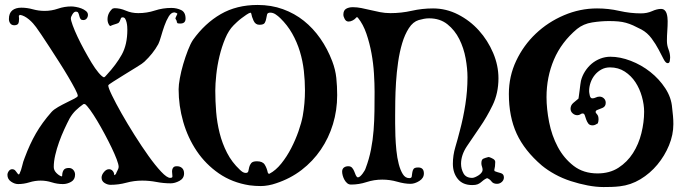

<svg xmlns="http://www.w3.org/2000/svg" viewBox="-20 -743 2748 775"><path d="M443 -36 448 -41Q450 -47 454.5 -55.5Q459 -64 459 -69Q459 -79 451 -100Q443 -121 430.5 -147Q418 -173 402.5 -202Q387 -231 372 -256Q357 -281 344 -299Q331 -317 323 -323H317Q300 -311 286 -297.5Q272 -284 261 -265Q251 -246 239.5 -221Q228 -196 218.5 -169.5Q209 -143 203 -117Q197 -91 197 -69Q197 -56 207 -45.5Q217 -35 228 -31Q231 -31 231 -34Q231 -47 236.5 -56Q242 -65 258 -65Q269 -65 276 -57Q283 -49 283 -38Q283 -18 267 -9Q251 0 234 0Q211 0 189 -7Q167 -14 144 -14Q121 -14 98.5 -7Q76 0 53 0Q39 0 24.5 -10Q10 -20 10 -37Q10 -45 15.5 -52.5Q21 -60 29 -60Q38 -60 43 -53Q48 -46 53 -40V-39Q54 -39 55 -39.5Q56 -40 58 -40Q66 -57 69.5 -73.5Q73 -90 80 -107Q100 -161 125 -204.5Q150 -248 188 -291Q197 -301 214.5 -311Q232 -321 249.5 -329.5Q267 -338 280.5 -345Q294 -352 294 -356Q294 -363 283 -384Q272 -405 255.5 -433Q239 -461 218.5 -493Q198 -525 179.5 -553.5Q161 -582 146.5 -603.5Q132 -625 126 -633Q121 -640 113.5 -648.5Q106 -657 97 -664.5Q88 -672 78.5 -677Q69 -682 60 -683L56 -679Q58 -668 56 -654.5Q54 -641 38 -641Q27 -641 21.5 -648.5Q16 -656 16 -666Q16 -690 29.5 -701Q43 -712 66 -712Q89 -712 112.5 -705.5Q136 -699 160 -699Q188 -699 214 -708Q240 -717 268 -717Q275 -717 286.5 -715Q298 -713 308.5 -709Q319 -705 327 -698.5Q335 -692 335 -683Q335 -675 330 -668.5Q325 -662 316 -662Q309 -662 306 -665.5Q303 -669 301.5 -674Q300 -679 298.5 -684.5Q297 -690 294 -694Q291 -696 286 -696Q279 -696 272.5 -685.5Q266 -675 266 -669Q266 -661 273.5 -640.5Q281 -620 293 -594.5Q305 -569 320 -541.5Q335 -514 349.5 -490Q364 -466 377.5 -450Q391 -434 399 -431Q402 -431 405 -434.5Q408 -438 410 -440Q449 -482 471.5 -522.5Q494 -563 494 -623Q494 -628 493.5 -636Q493 -644 491 -652.5Q489 -661 485.5 -667Q482 -673 475 -673Q470 -673 468.5 -670Q467 -667 465.5 -662.5Q464 -658 461 -653.5Q458 -649 450 -647Q444 -645 437.5 -643Q431 -641 426 -638L422 -640Q414 -651 414 -665Q414 -690 434 -708Q435 -708 437.5 -709Q440 -710 442 -710Q465 -710 488 -700Q511 -690 538 -690Q573 -690 605 -700.5Q637 -711 672 -711Q693 -711 711 -702.5Q729 -694 729 -668Q729 -648 708 -648Q701 -648 697 -649L694 -653Q694 -660 688 -668Q689 -673 691.5 -677.5Q694 -682 696 -687Q696 -689 691 -691Q686 -693 684 -693Q671 -693 661 -676.5Q651 -660 643.5 -638.5Q636 -617 630 -596Q624 -575 619 -565Q608 -545 594 -527.5Q580 -510 563 -494Q556 -487 532 -472.5Q508 -458 482.5 -442Q457 -426 437 -413.5Q417 -401 417 -398Q417 -389 432 -358Q447 -327 470.5 -285.5Q494 -244 523 -198Q552 -152 579.5 -113.5Q607 -75 630.5 -50Q654 -25 667 -25Q670 -25 673 -26Q676 -27 676 -31Q676 -37 675 -44Q674 -51 675 -57Q676 -63 680 -67.5Q684 -72 694 -72Q707 -72 715 -64.5Q723 -57 723 -43Q723 -23 704.5 -13Q686 -3 669 -3Q640 -3 611.5 -8.5Q583 -14 554 -14Q521 -14 490 -5.5Q459 3 426 3Q414 3 402 -4.5Q390 -12 390 -26Q390 -37 399.5 -48.5Q409 -60 420 -60Q429 -60 435 -53Q441 -46 441 -37Z M701 -383Q701 -400 706 -427.5Q711 -455 719.5 -484Q728 -513 738.5 -540Q749 -567 759 -582Q807 -649 871 -686Q935 -723 1020 -723Q1075 -723 1122 -706Q1169 -689 1206.5 -659Q1244 -629 1273 -587.5Q1302 -546 1321 -496Q1334 -462 1337.5 -428.5Q1341 -395 1341 -359Q1341 -298 1324 -242Q1307 -186 1275 -139Q1243 -92 1197.5 -57Q1152 -22 1094 -3Q1080 2 1063.5 5Q1047 8 1033 8Q1010 8 987 5Q917 -6 863.5 -43Q810 -80 774 -133.5Q738 -187 719.5 -251.5Q701 -316 701 -383ZM972 -45Q981 -45 982.5 -52.5Q984 -60 986 -68.5Q988 -77 994 -84.5Q1000 -92 1017 -92Q1040 -92 1048.5 -78.5Q1057 -65 1061 -46L1065 -41L1068 -42Q1093 -55 1115.5 -83Q1138 -111 1155.5 -145Q1173 -179 1185 -213.5Q1197 -248 1202 -275Q1211 -326 1211 -378Q1211 -417 1206.5 -457Q1202 -497 1190.5 -535Q1179 -573 1159.5 -607.5Q1140 -642 1111 -670Q1103 -678 1092.5 -685Q1082 -692 1071 -692Q1060 -692 1058 -684.5Q1056 -677 1054.5 -667.5Q1053 -658 1048.5 -650.5Q1044 -643 1027 -643Q1011 -643 1003.5 -659.5Q996 -676 994 -689L991 -692Q984 -690 974.5 -683.5Q965 -677 955 -669.5Q945 -662 936.5 -654Q928 -646 923 -641Q903 -621 889 -587.5Q875 -554 866 -516.5Q857 -479 853 -441.5Q849 -404 849 -377Q849 -335 852.5 -291.5Q856 -248 866.5 -206Q877 -164 896.5 -126Q916 -88 948 -58Q953 -53 959 -49Q965 -45 972 -45Z M1728 -709Q1781 -709 1829 -684.5Q1877 -660 1913 -620Q1949 -580 1970.5 -529.5Q1992 -479 1992 -427Q1992 -367 1968.5 -318.5Q1945 -270 1916.5 -229Q1888 -188 1864.5 -152.5Q1841 -117 1841 -82Q1841 -61 1851 -43Q1861 -25 1886 -25Q1891 -25 1898 -28Q1905 -31 1912 -35.5Q1919 -40 1923.5 -46Q1928 -52 1928 -57Q1928 -64 1925.5 -70.5Q1923 -77 1923 -84Q1923 -99 1931 -102.5Q1939 -106 1951 -109H1954Q1961 -107 1970 -102Q1979 -97 1979 -89Q1979 -71 1975 -56L1977 -52Q1987 -48 2000.5 -44.5Q2014 -41 2014 -27Q2014 -16 2005.5 -8.5Q1997 -1 1986 -1Q1971 -1 1964 -10.5Q1957 -20 1946 -24Q1937 -20 1931.5 -15.5Q1926 -11 1920.5 -6.5Q1915 -2 1907.5 1Q1900 4 1886 4Q1848 4 1828 -20.5Q1808 -45 1808 -82Q1808 -116 1818 -149.5Q1828 -183 1836 -215Q1850 -267 1858.5 -322Q1867 -377 1867 -431Q1867 -466 1859.5 -507.5Q1852 -549 1834 -585Q1816 -621 1786 -645Q1756 -669 1712 -669Q1701 -669 1691 -667Q1681 -665 1670 -662Q1647 -655 1630.5 -629.5Q1614 -604 1603.5 -569Q1593 -534 1587 -492.5Q1581 -451 1578.5 -410.5Q1576 -370 1575.5 -335Q1575 -300 1575 -278Q1575 -268 1575 -245Q1575 -222 1576 -194Q1577 -166 1580 -136Q1583 -106 1589.5 -81Q1596 -56 1606 -40Q1616 -24 1632 -24Q1641 -24 1642 -30.5Q1643 -37 1644 -45.5Q1645 -54 1649 -60.5Q1653 -67 1668 -67Q1691 -67 1691 -43Q1691 -24 1672.5 -12.5Q1654 -1 1637 -1Q1613 -1 1583.5 -9.5Q1554 -18 1523 -18Q1490 -18 1459.5 -8Q1429 2 1397 2Q1388 2 1381.5 -3.5Q1375 -9 1370.5 -17Q1366 -25 1363.5 -34Q1361 -43 1361 -50Q1361 -61 1368 -66.5Q1375 -72 1386 -72Q1396 -72 1401.5 -65.5Q1407 -59 1410 -51Q1413 -43 1416 -36Q1419 -29 1424 -27Q1429 -27 1434 -31.5Q1439 -36 1443.5 -42Q1448 -48 1451.5 -54Q1455 -60 1456 -64Q1470 -101 1477.5 -139.5Q1485 -178 1488 -217Q1491 -256 1491.5 -295Q1492 -334 1492 -373Q1492 -405 1489.5 -446Q1487 -487 1479.5 -528Q1472 -569 1459 -607Q1446 -645 1425 -671V-672Q1424 -673 1420 -673Q1418 -673 1417 -672V-671Q1412 -665 1403.5 -660.5Q1395 -656 1387 -656Q1377 -656 1371.5 -666Q1366 -676 1366 -684Q1366 -701 1377 -707.5Q1388 -714 1404 -714Q1421 -714 1438.5 -710.5Q1456 -707 1475 -702.5Q1494 -698 1514 -694Q1534 -690 1556 -690Q1600 -690 1642 -699.5Q1684 -709 1728 -709Z M2390 -709Q2436 -709 2480 -699Q2524 -689 2567 -689Q2592 -689 2612 -698Q2632 -707 2648 -707Q2657 -707 2662.5 -702Q2668 -697 2670.5 -689.5Q2673 -682 2674 -673.5Q2675 -665 2675 -658Q2675 -638 2673.5 -618Q2672 -598 2672 -578Q2672 -560 2678.5 -543.5Q2685 -527 2685 -510Q2685 -505 2683.5 -496.5Q2682 -488 2675 -488Q2667 -488 2658.5 -504.5Q2650 -521 2638.5 -543Q2627 -565 2610 -588Q2593 -611 2569 -624Q2550 -634 2535.5 -640.5Q2521 -647 2506.5 -651Q2492 -655 2475.5 -656.5Q2459 -658 2438 -658Q2406 -658 2370.5 -652.5Q2335 -647 2309 -626Q2246 -573 2216 -502.5Q2186 -432 2186 -351Q2186 -304 2196.5 -250Q2207 -196 2231.5 -150Q2256 -104 2295.5 -73.5Q2335 -43 2392 -43Q2441 -43 2476.5 -66Q2512 -89 2535 -125Q2558 -161 2569 -205.5Q2580 -250 2580 -292Q2580 -321 2571 -353Q2562 -385 2545 -411Q2528 -437 2502 -454Q2476 -471 2442 -471Q2423 -471 2407.5 -462.5Q2392 -454 2381 -440.5Q2370 -427 2364 -410Q2358 -393 2358 -375Q2358 -370 2360.5 -358Q2363 -346 2371 -346Q2378 -346 2385 -349.5Q2392 -353 2400 -353Q2410 -353 2417.5 -346Q2425 -339 2425 -328Q2425 -313 2412 -307.5Q2399 -302 2388 -298Q2384 -294 2384 -291Q2384 -288 2390 -281.5Q2396 -275 2396 -261Q2396 -253 2393 -245Q2388 -242 2383 -239.5Q2378 -237 2372 -237Q2360 -237 2354.5 -244.5Q2349 -252 2346 -261Q2343 -270 2340.5 -277.5Q2338 -285 2332 -285Q2327 -285 2322.5 -281.5Q2318 -278 2310 -278Q2300 -278 2291.5 -285.5Q2283 -293 2283 -304Q2283 -318 2294 -327.5Q2305 -337 2315 -345Q2315 -345 2316.5 -355Q2318 -365 2319.5 -377.5Q2321 -390 2322.5 -401.5Q2324 -413 2325 -417Q2330 -437 2341.5 -455Q2353 -473 2368.5 -486Q2384 -499 2403.5 -506.5Q2423 -514 2444 -514Q2483 -514 2526 -497.5Q2569 -481 2605 -452.5Q2641 -424 2665.5 -386.5Q2690 -349 2693 -308Q2695 -291 2696.5 -275Q2698 -259 2698 -242Q2698 -199 2680.5 -156.5Q2663 -114 2633.5 -78.5Q2604 -43 2565 -19.5Q2526 4 2482 9Q2465 11 2449 11.5Q2433 12 2416 12Q2386 12 2352 5.5Q2318 -1 2284 -12Q2250 -23 2220 -39.5Q2190 -56 2167 -75Q2097 -135 2065.5 -203.5Q2034 -272 2034 -364Q2034 -435 2063.5 -497.5Q2093 -560 2142.5 -607Q2192 -654 2256.5 -681.5Q2321 -709 2390 -709Z"/></svg>

Font: Hoc Opus
Style: Regular
Weight: 400
Version: Version 1.001